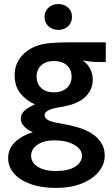

<svg xmlns="http://www.w3.org/2000/svg" viewBox="-20 -680 550 944"><path d="M246 10Q196 10 164.5 31.5Q133 53 133 85Q133 120 166.5 140.5Q200 161 255 161Q314 161 348.5 140Q383 119 383 85Q383 54 345 32Q307 10 246 10ZM332 -303Q332 -338 308.5 -359Q285 -380 245 -380Q206 -380 183 -359Q160 -338 160 -303Q160 -269 182.5 -247.5Q205 -226 245 -226Q285 -226 308.5 -247.5Q332 -269 332 -303ZM500 -472V-375H470Q426 -375 387 -383Q436 -347 436 -287Q436 -254 419.5 -228Q403 -202 375 -185Q351 -171 323.5 -163.5Q296 -156 258 -150Q199 -138 199 -114Q199 -99 216.5 -89.5Q234 -80 273 -74Q319 -66 353.5 -56.5Q388 -47 417 -32Q453 -13 474 16.5Q495 46 495 85Q495 127 466 163.5Q437 200 382.5 222Q328 244 255 244Q183 244 129.5 224.5Q76 205 48 172Q20 139 20 98Q20 50 55 17.5Q90 -15 141 -30Q82 -57 82 -98Q82 -137 152 -167Q110 -185 81 -220Q52 -255 52 -311Q52 -360 81 -398Q110 -436 162 -455Q191 -465 229.5 -468.5Q268 -472 330 -472ZM199 -597Q199 -624 218 -642Q237 -660 267 -660Q296 -660 315 -642.5Q334 -625 334 -597Q334 -569 315 -551Q296 -533 267 -533Q237 -533 218 -551Q199 -569 199 -597Z"/></svg>

Font: Madhuban Medium
Style: Regular
Weight: 500
Designer: jaikishan Patel
Foundry: MagicType
Version: Version 1.000